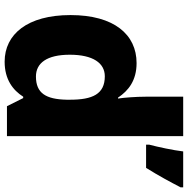

<svg xmlns="http://www.w3.org/2000/svg" viewBox="-11 -789 810 828"><g transform="rotate(90 394.0 -375.0)"><path d="M246 10C323 10 369 -26 397 -70H403L438 0H567V-760H397V-598C397 -557 401 -505 405 -479H401C371 -524 327 -559 252 -559C129 -559 45 -462 45 -274C45 -88 128 10 246 10ZM788 -749V-760H633C628 -717 614 -652 604 -614V-600H704C739 -656 764 -703 788 -749ZM310 -125C252 -125 216 -172 216 -271C216 -371 252 -422 309 -422C386 -422 410 -369 410 -272V-257C408 -168 382 -125 310 -125Z"/></g></svg>

Font: Noto Sans Lao UI ExtBd
Style: Regular
Weight: 800
Designer: Monotype Design Team
Foundry: Monotype Imaging Inc.
Version: Version 2.000